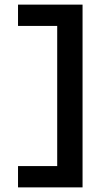

<svg xmlns="http://www.w3.org/2000/svg" viewBox="-20 -740 435 831"><path d="M58 -720V-627.8H227.6V-21.2H58V71H337.3V-720Z"/></svg>

Font: Diatome Awesome Semibold
Style: Regular
Weight: 400
Designer: 15.100.17
Foundry: 15.100.17
Version: Version 1.005;Fontself Maker 3.5.8